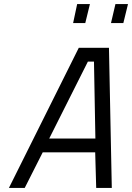

<svg xmlns="http://www.w3.org/2000/svg" viewBox="-20 -928 652 948"><path d="M361 -908H424L401 -814H341ZM550 -908H612L589 -814H528ZM369 -692H518L532 0H455L450 -176H191L102 0H24ZM451 -244 444 -624H414L223 -244Z"/></svg>

Font: Cairo
Style: Italic
Weight: 400
Italic angle: -13°
Designer: Mohamed Gaber, Accademia di Belle Arti di Urbino and others
Foundry: Kief Type Foundry, Accademia di Belle Arti di Urbino and others
Version: Version 3.011